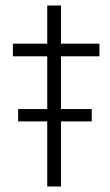

<svg xmlns="http://www.w3.org/2000/svg" viewBox="-20 -679 399 699"><path d="M152 0V-237H46V-282H152V-474H27V-520H152V-659H202V-520H342V-474H202V-282H314V-237H202V0Z"/></svg>

Font: Lexend Deca ExtraLight
Style: Regular
Weight: 200
Designer: Bonnie Shaver-Troup, Thomas Jockin
Foundry: Lexend
Version: Version 1.008; ttfautohint (v1.8.4.7-5d5b)